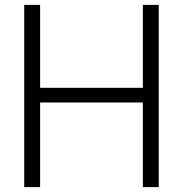

<svg xmlns="http://www.w3.org/2000/svg" viewBox="-20 -765 747 785"><path d="M79 -745H144V-406H564V-745H629V0H564V-346H144V0H79Z"/></svg>

Font: BLUETTI 2.0 Extralight
Style: Roman
Weight: 200
Designer: Stijn de Vries
Foundry: tokotype
Version: Version 2.005;October 31, 2023;FontCreator 14.0.0.2814 64-bi